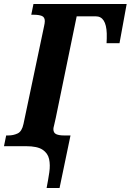

<svg xmlns="http://www.w3.org/2000/svg" viewBox="-40 -734 656 964"><path d="M194 210Q202 169 207.5 131.5Q213 94 206.5 64.5Q200 35 173.5 17.5Q147 0 91 0H-20L-9 -54H3Q27 -54 48.5 -64Q70 -74 78 -112L181 -601Q183 -609 184 -616.5Q185 -624 185 -628Q185 -648 170 -654Q155 -660 128 -660H117L128 -714H596L560 -517H495Q496 -529 496 -540.5Q496 -552 496 -566Q493 -652 441 -652H345L240 -142Q235 -117 231.5 -104.5Q228 -92 228 -86Q228 -67 242 -60.5Q256 -54 280 -54H314L259 210Z"/></svg>

Font: Noto Serif ExtraCondensed ExtraBold
Style: Italic
Weight: 800
Width: 2
Italic angle: -12°
Designer: Monotype Design Team
Foundry: Monotype Imaging Inc.
Version: Version 2.013